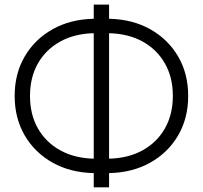

<svg xmlns="http://www.w3.org/2000/svg" viewBox="-20 -776 872 825"><path d="M382.8 28.8V-32.2Q282.7 -34.2 206.1 -77.1Q129.4 -120.1 86.2 -194.1Q43 -268.1 43 -363.8Q43 -459.5 86.2 -533.4Q129.4 -607.4 206.1 -650.4Q282.7 -693.4 382.8 -695.3V-756.3H448.7V-695.3Q548.8 -693.4 625.5 -650.4Q702.1 -607.4 745.4 -533.4Q788.6 -459.5 788.6 -363.8Q788.6 -268.1 745.4 -194.1Q702.1 -120.1 625.5 -77.1Q548.8 -34.2 448.7 -32.2V28.8ZM448.7 -633.3V-94.2Q531.7 -96.2 593.3 -130.4Q654.8 -164.6 688.7 -224.4Q722.7 -284.2 722.7 -363.8Q722.7 -443.4 688.7 -503.2Q654.8 -563 593.3 -597.2Q531.7 -631.3 448.7 -633.3ZM382.8 -94.2V-633.3Q299.8 -631.3 238.3 -597.2Q176.8 -563 142.8 -503.2Q108.9 -443.4 108.9 -363.8Q108.9 -284.2 142.8 -224.4Q176.8 -164.6 238.3 -130.4Q299.8 -96.2 382.8 -94.2Z"/></svg>

Font: Inter Display Light
Style: Regular
Weight: 300
Designer: Rasmus Andersson
Foundry: rsms
Version: Version 4.000;git-a52131595